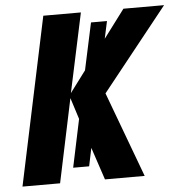

<svg xmlns="http://www.w3.org/2000/svg" viewBox="-51 -764 780 814"><g transform="rotate(-5 338.5 -357.0)"><path d="M12 0H172L247 -356L276 -265L233 -61H301L317 -138L363 0H532L397 -363L677 -714H504L414 -594L430 -668H362L319 -468L251 -377L323 -714H163Z"/></g></svg>

Font: Noto Sans SemiCondensed ExtraBold
Style: Italic
Weight: 800
Width: 4
Italic angle: -12°
Designer: Monotype Design Team
Foundry: Monotype Imaging Inc.
Version: Version 2.013